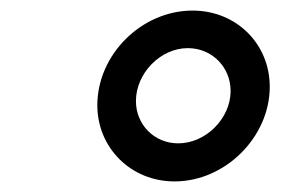

<svg xmlns="http://www.w3.org/2000/svg" viewBox="-20 -777 556 363"><path d="M310 -434C406 -434 490 -518 490 -613C490 -694 427 -757 344 -757C248 -757 164 -674 164 -578C164 -498 227 -434 310 -434ZM317 -506C271 -506 237 -542 237 -586C237 -638 283 -686 335 -686C381 -686 416 -650 416 -605C416 -553 369 -506 317 -506Z"/></svg>

Font: Plus Jakarta Text
Style: Italic
Weight: 400
Italic angle: -12°
Designer: Gumpita Rahayu
Foundry: Tokotype Studio
Version: Version 1.000;hotconv 1.0.109;makeotfexe 2.5.65596